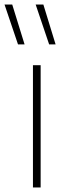

<svg xmlns="http://www.w3.org/2000/svg" viewBox="-67 -828 278 848"><path d="M78.5 0V-540H112.5V0ZM150 -632 90.5 -808H124.5L178.5 -632ZM12.5 -632 -47 -808H-13L41.5 -632Z"/></svg>

Font: Encode Sans Semi Condensed Thin
Style: Regular
Weight: 100
Width: 4
Designer: Multiple Designers
Foundry: Impallari Type
Version: Version 3.000; ttfautohint (v1.8.3) -l 8 -r 50 -G 200 -x 14 